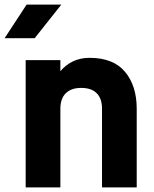

<svg xmlns="http://www.w3.org/2000/svg" viewBox="-45 -810 665 830"><path d="M66 0V-550H216V-502Q239 -530 271 -545Q303 -560 342 -560Q445 -560 495.5 -499.5Q546 -439 546 -340V0H396V-340Q396 -384 373 -407Q350 -430 306 -430Q263 -430 239.5 -407Q216 -384 216 -340V0ZM-25 -645 70 -790H220L105 -645Z"/></svg>

Font: Tiny ExtraBold
Style: Regular
Weight: 800
Designer: Philipp Nurullin, Konstantin Bulenkov
Foundry: JetBrains
Version: Version 2.251; ttfautohint (v1.8.4.7-5d5b)